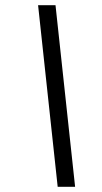

<svg xmlns="http://www.w3.org/2000/svg" viewBox="-20 -705 390 735"><path d="M267.5 10H200.8L125.8 -685H192.5Z"/></svg>

Font: Funnel Sans Light
Style: Italic
Weight: 300
Italic angle: -14.036°
Designer: NORD ID, Kristian Moeller
Foundry: Dicotype
Version: Version 1.000